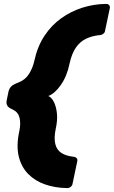

<svg xmlns="http://www.w3.org/2000/svg" viewBox="-20 -796 578 974"><path d="M317 158Q259 157 208.5 139.5Q158 122 123 86.5Q88 51 75 -3Q62 -57 78 -131Q86 -168 79.5 -197Q73 -226 47 -239L33 -246Q8 -259 14 -287L23 -331Q27 -347 35.5 -356Q44 -365 60 -372L77 -379Q109 -392 127.5 -421.5Q146 -451 154 -487Q170 -561 206 -615Q242 -669 291.5 -704Q341 -739 398 -757Q455 -775 513 -776H520Q529 -776 534 -769.5Q539 -763 537 -754L513 -640Q512 -631 504.5 -625Q497 -619 489 -618H486Q446 -614 415.5 -599Q385 -584 364.5 -554Q344 -524 333 -474Q320 -410 289 -365.5Q258 -321 225 -309Q243 -301 254.5 -276.5Q266 -252 269 -218Q272 -184 263 -144Q253 -96 260.5 -65.5Q268 -35 291.5 -20Q315 -5 352 -1L357 0Q365 1 369.5 7Q374 13 372 22L348 136Q347 145 339 151.5Q331 158 322 158Z"/></svg>

Font: Rubik Light ExtraBold
Style: Italic
Weight: 800
Italic angle: -12°
Version: Version 2.104